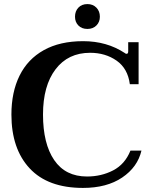

<svg xmlns="http://www.w3.org/2000/svg" viewBox="-20 -912 745 942"><path d="M348 -830Q348 -857 364.5 -874.5Q381 -892 409 -892Q436 -892 453 -874.5Q470 -857 470 -830Q470 -804 453 -787Q436 -770 409 -770Q381 -770 364.5 -787Q348 -804 348 -830ZM36 -350Q36 -460 76 -541Q116 -622 195 -666Q274 -710 388 -710Q504 -710 592 -652Q596 -648 601 -648Q609 -648 609 -660V-705H660V-499H617Q607 -576 552 -614.5Q497 -653 422 -653Q314 -653 252.5 -572Q191 -491 191 -350Q191 -207 246 -126.5Q301 -46 407 -46Q477 -46 535 -76Q593 -106 620 -173H674Q655 -92 579.5 -41Q504 10 387 10Q215 10 125.5 -86Q36 -182 36 -350Z"/></svg>

Font: Taviraj DemiBold
Style: Regular
Weight: 600
Designer: Katatrad Team
Foundry: CadsonDemak
Version: Version 1.030